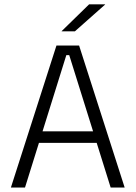

<svg xmlns="http://www.w3.org/2000/svg" viewBox="-20 -844 610 864"><path d="M92.5 0H29L234 -639H336L541 0H478L291.5 -596H278.5ZM431 -201H138.5V-253H431ZM257.5 -704 381 -824.5H453V-823.5L317 -703H257.5Z"/></svg>

Font: Anek Devanagari Light
Style: Regular
Weight: 300
Designer: Kailash Malviya (Devanagari) & Yesha Goshar (Latin)
Foundry: Ek Type
Version: Version 1.003